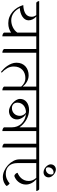

<svg xmlns="http://www.w3.org/2000/svg" viewBox="1242 -2344 1096 3697"><g transform="rotate(90 1789.5 -495.0)"><path d="M640 -646V7Q620 7 601 0Q582 -7 568 -24V-161Q535 -137 490.5 -122Q446 -107 387 -107Q323 -107 267.5 -129Q212 -151 167 -190Q122 -229 89 -281.5Q56 -334 38 -395Q150 -401 206.5 -440.5Q263 -480 263 -557Q263 -608 231 -646H0Q-9 -646 -16 -652Q-23 -658 -28 -667Q-33 -676 -36 -685.5Q-39 -695 -39 -702H752Q761 -702 768 -696Q775 -690 780 -681Q785 -672 788 -662.5Q791 -653 791 -646ZM330 -164Q402 -164 466.5 -195.5Q531 -227 568 -281V-646H259Q295 -614 313.5 -575Q332 -536 332 -498Q332 -462 313.5 -432Q295 -402 262.5 -380Q230 -358 186.5 -344.5Q143 -331 93 -328Q111 -293 135 -263Q159 -233 189 -211Q219 -189 254.5 -176.5Q290 -164 330 -164Z M956 -646V7Q936 7 917 0Q898 -7 884 -24V-646H762Q753 -646 746 -652Q739 -658 734 -667Q729 -676 726 -685.5Q723 -695 723 -702H1068Q1077 -702 1084 -696Q1091 -690 1096 -681Q1101 -672 1104 -662.5Q1107 -653 1107 -646Z M1608 -356Q1582 -388 1540 -412Q1498 -436 1443 -436Q1399 -436 1358.5 -422.5Q1318 -409 1287.5 -381Q1257 -353 1239 -311Q1221 -269 1221 -212Q1221 -144 1254.5 -86Q1288 -28 1339 19Q1334 30 1324 33Q1298 12 1267.5 -18Q1237 -48 1210.5 -86.5Q1184 -125 1166 -170Q1148 -215 1148 -265Q1148 -322 1167.5 -366Q1187 -410 1220.5 -439.5Q1254 -469 1298.5 -484Q1343 -499 1392 -499Q1428 -499 1460 -489Q1492 -479 1519.5 -462.5Q1547 -446 1569 -426Q1591 -406 1608 -385V-646H1078Q1069 -646 1062 -652Q1055 -658 1050 -667Q1045 -676 1042 -685.5Q1039 -695 1039 -702H1792Q1801 -702 1808 -696Q1815 -690 1820 -681Q1825 -672 1828 -662.5Q1831 -653 1831 -646H1680V7Q1660 7 1641 0Q1622 -7 1608 -24Z M2392 -179Q2392 -229 2374.5 -275.5Q2357 -322 2323.5 -358.5Q2290 -395 2242 -418.5Q2194 -442 2134 -447Q2156 -436 2175 -417.5Q2194 -399 2208.5 -375.5Q2223 -352 2231.5 -326.5Q2240 -301 2240 -276Q2240 -238 2226.5 -209Q2213 -180 2190.5 -160Q2168 -140 2139 -130Q2110 -120 2079 -120Q2044 -120 2003 -138.5Q1962 -157 1927 -187.5Q1892 -218 1868.5 -256.5Q1845 -295 1845 -334Q1845 -373 1860.5 -405Q1876 -437 1904.5 -459.5Q1933 -482 1972 -494.5Q2011 -507 2058 -507Q2107 -507 2155 -493.5Q2203 -480 2246 -455.5Q2289 -431 2326 -397Q2363 -363 2392 -323V-646H1801Q1792 -646 1785 -652Q1778 -658 1773 -667Q1768 -676 1765.5 -685.5Q1763 -695 1763 -702H2576Q2584 -702 2591 -696Q2598 -690 2603.5 -681Q2609 -672 2612 -662.5Q2615 -653 2615 -646H2464V7Q2444 7 2425 0Q2406 -7 2392 -24ZM2171 -330Q2171 -345 2167 -362Q2163 -379 2154.5 -395.5Q2146 -412 2133.5 -425.5Q2121 -439 2103 -448Q2064 -447 2030.5 -435.5Q1997 -424 1971.5 -402.5Q1946 -381 1931.5 -351Q1917 -321 1917 -284Q1917 -233 1946.5 -205Q1976 -177 2022 -177Q2055 -177 2082 -188.5Q2109 -200 2129 -220.5Q2149 -241 2160 -269Q2171 -297 2171 -330Z M2780 -646V7Q2760 7 2741 0Q2722 -7 2708 -24V-646H2586Q2577 -646 2570 -652Q2563 -658 2558 -667Q2553 -676 2550 -685.5Q2547 -695 2547 -702H2892Q2901 -702 2908 -696Q2915 -690 2920 -681Q2925 -672 2928 -662.5Q2931 -653 2931 -646Z M3425 -501Q3425 -543 3409 -579.5Q3393 -616 3365 -646H3081V-279Q3081 -234 3093 -194Q3105 -154 3130.5 -124Q3156 -94 3194.5 -76.5Q3233 -59 3286 -59Q3343 -59 3392 -81.5Q3441 -104 3471 -133Q3486 -125 3500.5 -108.5Q3515 -92 3522 -75Q3494 -41 3447.5 -21.5Q3401 -2 3352 -2Q3291 -2 3229.5 -29.5Q3168 -57 3119 -102Q3070 -147 3039.5 -204.5Q3009 -262 3009 -321V-646H2902Q2893 -646 2886 -652Q2879 -658 2874 -667Q2869 -676 2866 -685.5Q2863 -695 2863 -702H3579Q3588 -702 3595 -696Q3602 -690 3607 -681Q3612 -672 3615 -662.5Q3618 -653 3618 -646H3394Q3443 -602 3468.5 -551Q3494 -500 3494 -446Q3494 -401 3478.5 -363.5Q3463 -326 3439 -297.5Q3415 -269 3385.5 -250Q3356 -231 3328 -223Q3307 -227 3288.5 -246.5Q3270 -266 3268 -286Q3295 -296 3323 -314.5Q3351 -333 3373.5 -359Q3396 -385 3410.5 -420.5Q3425 -456 3425 -501Z M3356 -886Q3356 -861 3347.5 -842Q3339 -823 3325 -810.5Q3311 -798 3293.5 -792Q3276 -786 3258 -786Q3230 -786 3202.5 -798.5Q3175 -811 3153.5 -831Q3132 -851 3118.5 -875Q3105 -899 3105 -923Q3105 -947 3113.5 -966Q3122 -985 3136 -997.5Q3150 -1010 3167.5 -1016.5Q3185 -1023 3203 -1023Q3230 -1023 3257.5 -1010.5Q3285 -998 3307 -978Q3329 -958 3342.5 -933.5Q3356 -909 3356 -886ZM3300 -935Q3300 -979 3259 -979Q3241 -979 3224 -972Q3207 -965 3193 -952Q3179 -939 3170.5 -919Q3162 -899 3162 -874Q3162 -852 3173 -841Q3184 -830 3203 -830Q3220 -830 3237 -837Q3254 -844 3268 -857Q3282 -870 3291 -889.5Q3300 -909 3300 -935Z"/></g></svg>

Font: Gotu
Style: Regular
Weight: 400
Designer: Sarang Kulkarni & Kailash Malviya
Foundry: Ek Type
Version: Version 2.320;hotconv 1.0.109;makeotfexe 2.5.65596; ttfautoh